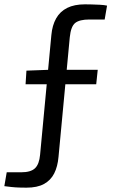

<svg xmlns="http://www.w3.org/2000/svg" viewBox="-66 -720 528 886"><path d="M326 -700Q339 -700 357.5 -699.5Q376 -699 395.5 -698Q415 -697 428 -694L417 -630H346Q301 -630 281 -614Q261 -598 256 -548L204 4Q200 49 184 80.5Q168 112 137 129Q106 146 56 146Q44 146 25 145.5Q6 145 -13 143Q-32 141 -46 139L-35 75H32Q76 75 95.5 56.5Q115 38 119 -6L171 -558Q175 -603 193 -635Q211 -667 244 -683.5Q277 -700 326 -700ZM385 -398 378 -331H52L56 -394L162 -398Z"/></svg>

Font: Exo 2
Style: Regular
Weight: 400
Designer: Natanael Gama
Foundry: Natanael Gama
Version: Version 2.010